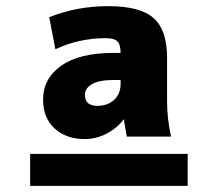

<svg xmlns="http://www.w3.org/2000/svg" viewBox="-20 -760 708 624"><path d="M78 -156V-260H590V-156ZM348 -588H372Q372 -615 361.5 -625.5Q351 -636 323 -636Q238 -636 160 -600L140 -704Q229 -740 332 -740Q436 -740 479.5 -701Q523 -662 523 -572V-428Q523 -374 536 -316H392Q392 -318 388 -339Q384 -360 383 -372H382Q360 -343 326 -325.5Q292 -308 256 -308Q195 -308 157.5 -342.5Q120 -377 120 -436Q120 -505 179 -546.5Q238 -588 348 -588ZM256 -452Q256 -416 296 -416Q330 -416 351 -435.5Q372 -455 372 -488V-500H348Q302 -500 279 -486.5Q256 -473 256 -452Z"/></svg>

Font: Mplus 1p Black
Style: Regular
Weight: 900
Version: Version 1.061